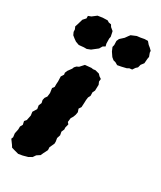

<svg xmlns="http://www.w3.org/2000/svg" viewBox="-195 -823 766 911"><g transform="rotate(30 188.0 -367.0)"><path d="M5.4 -57.6 10.4 -82 10.6 -98 18.2 -111.6 14.2 -130.2 23.2 -140.6 29 -168.4 26.4 -188 40.2 -210.4 37 -229.4 43.8 -245.4 40.4 -260.6 43.4 -273.8 52.2 -286.4 54.6 -306.8 51 -332.2 59.2 -343V-358.8L60.2 -373.6L59.2 -400.4L68.8 -415.4L67.4 -425.6L72.8 -438.6L88 -459.6L91.8 -469.2L100.4 -478.4L111.6 -483.6L131.2 -505.2L165.2 -508.4L175 -506.8L187 -508.4L209 -502.6L218.4 -492.8L230.2 -485L228.6 -470.2L234.8 -456L233.8 -423.4L227.4 -411L227.8 -391.2L221.2 -378.8L219.2 -363.4L218.8 -350.4L217.4 -323.6L208.8 -310.4L214.4 -294L211.6 -278.2L206.6 -264.8L199 -252.4L196.4 -230.2L204.2 -221.6L199 -200.6L199.8 -191L193 -175.2L196.4 -157.2L190.4 -138.8L193.4 -120.2L193 -109L180.8 -82.8L181.6 -67.4L169.6 -43.6L163.4 -29.6L145.6 -18L134.8 -2.4L115.4 8.4L89.2 15.2L68 18.8L42.6 12L28.2 7.6L21.4 -3.4L3.8 -27.4L8 -37.6ZM58.8 -572.4 39.4 -579.4 27.4 -587.8 13.2 -599.2 6.4 -614 5.8 -627.2 0 -640.6 4.6 -654.2 13.6 -684.8 27.4 -700 27.2 -713.6 43 -719.6 66.2 -737.4 92.2 -741.4 119 -742.2 128.6 -736.2 142.4 -733.6 149 -722.6 164.6 -709.8 166.8 -700.6 170.6 -681.6 168.4 -670.8 169 -643.6 172.4 -630 160 -622.6 150.6 -606.4 134.6 -594 120 -582.6 100.8 -575H85ZM264.2 -580.6 250.4 -588.6 238 -591.8 225.4 -602.2 210.6 -624 201.8 -644.4 204.6 -656.6 203.8 -678.4 209.8 -692.2 230.2 -710.8 241.8 -727 248.2 -735.4 275.8 -747 294.8 -749.2 315 -753 333.2 -753.4 345.8 -738.8 357 -729.8 368.2 -718.8 368.6 -709.8 375.8 -690 373.6 -678.6 371.6 -653 359.6 -637.4 355.4 -621.2 346.2 -612.8 336.4 -598.2 321.2 -596.6 311.6 -590.8 284.8 -584.4Z"/></g></svg>

Font: Winky Rough
Style: Italic
Weight: 400
Italic angle: -8.97852°
Designer: Simon Atzbach
Foundry: typofactur
Version: Version 1.206